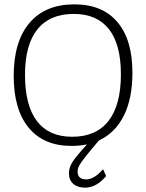

<svg xmlns="http://www.w3.org/2000/svg" viewBox="-20 -665 671 883"><path d="M435 -19Q399 23 375.5 52.5Q352 82 344.5 96Q337 110 337 124Q337 160 376 160Q413 160 452 115H455L468 145Q423 198 371 198Q337 198 317 180.5Q297 163 297 132Q297 106 313 80.5Q329 55 380 -1Q349 6 308 6Q181 6 112 -77.5Q43 -161 43 -316Q43 -474 115.5 -559.5Q188 -645 322 -645Q451 -645 520 -563.5Q589 -482 589 -331Q589 -212 549.5 -133Q510 -54 435 -19ZM312 -36Q422 -36 479 -109Q536 -182 536 -323Q536 -461 481 -531Q426 -601 319 -601Q209 -601 152 -530Q95 -459 95 -321Q95 -180 150 -108Q205 -36 312 -36Z"/></svg>

Font: Luna Sans Light
Style: Regular
Weight: 300
Designer: Juan Pablo del Peral
Foundry: Huerta Tipografica
Version: Version 2.001; ttfautohint (v1.5)